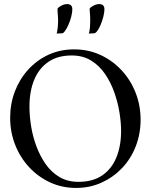

<svg xmlns="http://www.w3.org/2000/svg" viewBox="-20 -914 742 945"><path d="M345 -671Q415 -671 474.5 -643.5Q534 -616 578.5 -568Q623 -520 647.5 -457.5Q672 -395 672 -325Q672 -255 648 -193.5Q624 -132 580.5 -86.5Q537 -41 479.5 -15Q422 11 355 11Q285 11 226 -16.5Q167 -44 123 -91.5Q79 -139 54.5 -201.5Q30 -264 30 -334Q30 -403 53 -463.5Q76 -524 118.5 -571Q161 -618 218.5 -644.5Q276 -671 345 -671ZM333 -641Q264 -641 218 -609.5Q172 -578 148.5 -521.5Q125 -465 125 -389Q125 -344 133 -293.5Q141 -243 159 -194.5Q177 -146 205 -106Q233 -66 273 -42.5Q313 -19 366 -19Q437 -19 483.5 -51Q530 -83 553 -139.5Q576 -196 576 -270Q576 -311 568 -360.5Q560 -410 542.5 -459.5Q525 -509 497 -550Q469 -591 428.5 -616Q388 -641 333 -641ZM417 -749Q421 -760 422.5 -777.5Q424 -795 424 -816Q424 -824 423.5 -835.5Q423 -847 422 -856Q421 -865 421 -868Q421 -874 427 -878Q448 -894 469 -894Q480 -894 487 -888Q494 -882 494 -868Q494 -853 488.5 -831.5Q483 -810 474 -789Q465 -768 453 -755Q448 -750 443 -750ZM259 -749Q262 -760 264 -777.5Q266 -795 266 -816Q266 -824 265 -835.5Q264 -847 263.5 -856Q263 -865 263 -868Q263 -874 269 -878Q290 -894 311 -894Q322 -894 329 -888Q336 -882 336 -868Q336 -853 330.5 -831.5Q325 -810 315.5 -789Q306 -768 295 -755Q290 -750 285 -750Z"/></svg>

Font: Young Serif Light
Style: Regular
Weight: 300
Designer: Bastien Sozeau
Foundry: NBR — Bastien Sozeau
Version: Version 5.001